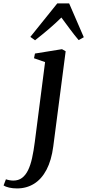

<svg xmlns="http://www.w3.org/2000/svg" viewBox="-144 -826 500 1101"><path d="M161.5 13.5Q151 93.5 122.8 147.2Q94.5 201 51.2 227.8Q8 254.5 -46.5 254.5Q-70.5 254.5 -91.5 249.8Q-112.5 245 -123.5 237.5L-110 202Q-102.5 205 -90.5 207.2Q-78.5 209.5 -68 209.5Q-38 209.5 -17.5 194Q3 178.5 17 149.8Q31 121 40 80.2Q49 39.5 55.5 -11.5L114.5 -470L51 -492L56.5 -519L211.5 -544L232.5 -532ZM57 -595 30 -614.5 184.5 -806.5H252.5L336.5 -612.5L307 -596Q282 -625.5 258 -658Q234 -690.5 208 -725.5Q174.5 -692.5 136.8 -660.2Q99 -628 57 -595Z"/></svg>

Font: Merriweather 72pt Medium
Style: Italic
Weight: 500
Italic angle: -7.8°
Version: Version 2.101